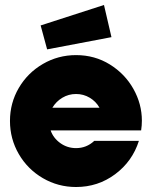

<svg xmlns="http://www.w3.org/2000/svg" viewBox="-20 -742 609 770"><path d="M20 -257Q20 -329 55.5 -389.5Q91 -450 152 -485.5Q213 -521 285 -521Q360 -521 420.5 -483.5Q481 -446 515 -385.5Q549 -325 549 -258Q549 -239 546 -219H183Q194 -188 222 -168Q250 -148 285 -148Q327 -148 358 -177H537Q511 -95 442 -43.5Q373 8 285 8Q213 8 152 -27.5Q91 -63 55.5 -124Q20 -185 20 -257ZM379 -310Q365 -335 340 -350Q315 -365 285 -365Q255 -365 230 -350Q205 -335 190 -310ZM143 -640 397 -722 427 -593 169 -544Z"/></svg>

Font: Lineal Heavy
Style: Regular
Weight: 900
Designer: Created by Frank Adebiaye with contributions from Anton Moglia & Ariel Martín Pérez
Created by Frank ADEBIAYE with FontF
Foundry: Velvetyne Type Foundry
Version: Version 2.000